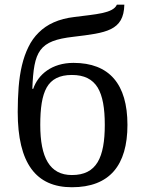

<svg xmlns="http://www.w3.org/2000/svg" viewBox="-20 -785 616 815"><path d="M55.2 -310.1C55.2 -91.8 132.8 9.8 285.2 9.8C445.3 9.8 521 -83.5 521 -254.9C521 -428.2 443.8 -518.1 292 -518.1C200.2 -518.1 141.6 -468.8 121.1 -408.2H117.2C123.5 -568.8 145 -612.3 292 -628.9C429.7 -645.5 505.4 -653.8 507.8 -765.1H476.1C460 -728 385.3 -724.6 295.9 -712.9C229 -705.1 179.7 -682.1 144.5 -647C126.5 -629.4 111.8 -608.9 100.6 -585.4C77.1 -538.1 64.5 -481 59.1 -415C56.6 -381.8 55.2 -346.7 55.2 -310.1ZM150.9 -254.9C150.9 -325.2 158.2 -377.9 178.2 -413.6C198.2 -448.7 232.4 -466.8 285.2 -466.8C337.9 -466.8 372.6 -448.7 394.5 -413.6C416 -377.9 424.8 -325.2 424.8 -254.9C424.8 -186 416 -132.8 394.5 -96.7C372.6 -60.5 337.9 -42 285.2 -42C190.9 -42 150.9 -116.2 150.9 -254.9Z"/></svg>

Font: The Erased English
Style: Regular
Weight: 400
Designer: Monotype Design team + ligartures altered by 180 Amsterdam
Foundry: Monotype Imaging Inc.
Version: Version 1.030;Glyphs 3.1.2 (3151)